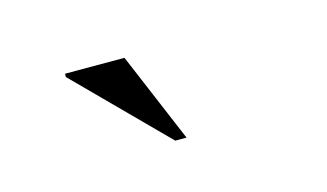

<svg xmlns="http://www.w3.org/2000/svg" viewBox="-37 -804 574 337"><g transform="rotate(-15 250.0 -636.0)"><path d="M270 -554.5H249.5L93 -712V-718H201Z"/></g></svg>

Font: Newsreader 60pt Medium
Style: Regular
Weight: 500
Designer: Hugues Gentile
Foundry: Production Type
Version: Version 1.003